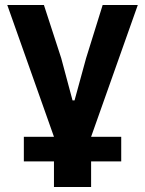

<svg xmlns="http://www.w3.org/2000/svg" viewBox="-20 -545 578 765"><path d="M195 98H75V0H195L9 -525H155L224 -313L269 -145H277L323 -313L389 -525H529L343 0H463V98H343V200H195Z"/></svg>

Font: Aneliza ExtraBold
Style: Regular
Weight: 800
Designer: Mike Abbink, Paul van der Laan, Pieter van Rosmalen
Foundry: Bold Monday
Version: Version 3.001;September 8, 2019;FontCreator 11.5.0.2425 64-b